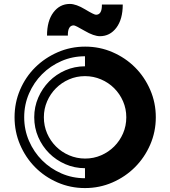

<svg xmlns="http://www.w3.org/2000/svg" viewBox="-20 -949 866 976"><path d="M355 -820Q324 -820 325 -768H219Q219 -843 251.5 -886Q284 -929 335 -929Q367 -929 412.5 -901.5Q458 -874 468 -874Q499 -874 498 -926H604Q604 -851 571.5 -808Q539 -765 488 -765Q457 -765 410 -792.5Q363 -820 355 -820ZM413 -712Q339 -712 273.5 -683.5Q208 -655 159 -606.5Q110 -558 82 -492.5Q54 -427 54 -353Q54 -279 82 -213.5Q110 -148 158.5 -99Q207 -50 272.5 -21.5Q338 7 412 7Q486 7 551.5 -21.5Q617 -50 666 -99Q715 -148 743.5 -213.5Q772 -279 772 -353Q772 -427 743.5 -492.5Q715 -558 666.5 -606.5Q618 -655 552.5 -683.5Q487 -712 413 -712ZM103 -353Q103 -417 127.5 -473.5Q152 -530 194 -572Q236 -614 292 -638.5Q348 -663 412 -663V-612Q359 -612 312 -591.5Q265 -571 230 -535.5Q195 -500 174.5 -453Q154 -406 154 -353Q154 -299 174.5 -252Q195 -205 230 -170Q265 -135 312 -114.5Q359 -94 412 -94V-43Q348 -43 292 -67.5Q236 -92 194 -134Q152 -176 127.5 -232.5Q103 -289 103 -353ZM413 -143Q370 -143 331.5 -159.5Q293 -176 264.5 -204.5Q236 -233 219.5 -271Q203 -309 203 -353Q203 -396 219.5 -434Q236 -472 264.5 -500.5Q293 -529 331 -545.5Q369 -562 412 -562Q455 -562 493.5 -545.5Q532 -529 560.5 -500.5Q589 -472 605.5 -434Q622 -396 622 -353Q622 -309 605.5 -271Q589 -233 560.5 -204.5Q532 -176 494 -159.5Q456 -143 413 -143Z"/></svg>

Font: Balans
Style: Regular
Weight: 400
Designer: Thomas Breure
Foundry: Thomas Breure
Version: Version 2.001